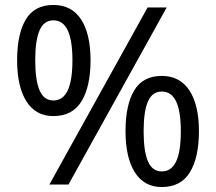

<svg xmlns="http://www.w3.org/2000/svg" viewBox="-20 -744 871 774"><path d="M195 -724Q269 -724 307 -665.5Q345 -607 345 -501Q345 -395 308.5 -335.5Q272 -276 195 -276Q124 -276 86.5 -335.5Q49 -395 49 -501Q49 -607 84 -665.5Q119 -724 195 -724ZM195 -662Q157 -662 139.5 -621.5Q122 -581 122 -501Q122 -421 139.5 -380Q157 -339 195 -339Q234 -339 253 -379.5Q272 -420 272 -501Q272 -581 253 -621.5Q234 -662 195 -662ZM652 -714 256 0H179L575 -714ZM632 -438Q705 -438 743.5 -379.5Q782 -321 782 -215Q782 -109 745.5 -49.5Q709 10 632 10Q561 10 523.5 -49.5Q486 -109 486 -215Q486 -321 521 -379.5Q556 -438 632 -438ZM632 -375Q594 -375 576.5 -335Q559 -295 559 -215Q559 -134 576.5 -93.5Q594 -53 632 -53Q671 -53 690 -93Q709 -133 709 -215Q709 -295 690 -335Q671 -375 632 -375Z"/></svg>

Font: hex115
Style: Regular
Weight: 400
Designer: Monotype Design Team
Foundry: Monotype Imaging Inc.
Version: Version 2.013